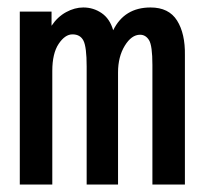

<svg xmlns="http://www.w3.org/2000/svg" viewBox="-20 -494 540 514"><path d="M33 0V-463H118V-425Q134 -449 157 -461.5Q180 -474 203 -474Q230 -474 252 -459Q274 -444 283 -413Q313 -474 383 -474Q432 -474 454 -439Q476 -404 475 -346V0H388V-320Q388 -372 379 -386.5Q370 -401 355 -401Q332 -401 314 -371.5Q296 -342 296 -300V0H212V-316Q212 -368 203.5 -385Q195 -402 174 -402Q154 -402 137 -376.5Q120 -351 120 -304V0Z"/></svg>

Font: Inconsolata SemiBold
Style: Regular
Weight: 600
Monospace: yes
Designer: Raph Levien, Cyreal, Brenton Simpson
Foundry: Raph Levien, Cyreal, Google
Version: Version 3.100; ttfautohint (v1.8.4.7-5d5b)